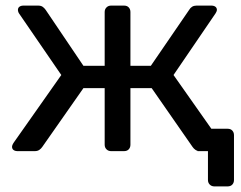

<svg xmlns="http://www.w3.org/2000/svg" viewBox="-20 -540 860 686"><path d="M43 0Q34 0 28.5 -4Q23 -8 23 -16Q23 -21 28 -29L199 -272L48 -492Q46 -495 45 -498.5Q44 -502 44 -504Q44 -512 49.5 -516Q55 -520 64 -520H116Q126 -520 132 -516Q138 -512 143 -505L278 -305H354V-497Q354 -507 360.5 -513.5Q367 -520 377 -520H423Q434 -520 440 -513.5Q446 -507 446 -497V-305H519L656 -505Q660 -512 666.5 -516Q673 -520 682 -520H735Q744 -520 749.5 -516Q755 -512 755 -504Q755 -502 753.5 -498.5Q752 -495 750 -492L600 -272L771 -29Q775 -23 775 -16Q775 -8 770 -4Q765 0 755 0H695Q685 0 678.5 -4.5Q672 -9 668 -15L522 -225H446V-23Q446 -13 440 -6.5Q434 0 423 0H377Q367 0 360.5 -6.5Q354 -13 354 -23V-225H278L131 -15Q127 -9 120.5 -4.5Q114 0 104 0ZM746 126Q736 126 729.5 119.5Q723 113 723 103V0H686L653 -80H793Q804 -80 810 -73.5Q816 -67 816 -57V103Q816 113 810 119.5Q804 126 793 126Z"/></svg>

Font: Rubik Light
Style: Regular
Weight: 400
Version: Version 2.101